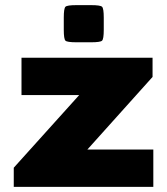

<svg xmlns="http://www.w3.org/2000/svg" viewBox="-20 -732 654 752"><path d="M33.9 0V-75.1L296.8 -367L295.4 -359.6H64.2V-505.8H577.5V-430.7L314.1 -137.3L316 -146.2H580.5V0ZM229.8 -663Q229.8 -699.1 236.4 -705.5Q243 -711.9 279.6 -711.9H336.6Q373.1 -711.9 379.7 -705.5Q386.4 -699.1 386.4 -663V-615.2Q386.4 -579.1 379.7 -572.7Q373.1 -566.4 336.6 -566.4H279.6Q243 -566.4 236.4 -572.7Q229.8 -579.1 229.8 -615.2Z"/></svg>

Font: Science Gothic
Style: Regular
Weight: 400
Designer: Thomas Phinney, Vassil Kateliev, Brandon Buerkle
Foundry: Font Detective LLC
Version: Version 1.018